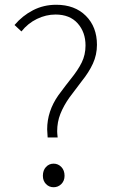

<svg xmlns="http://www.w3.org/2000/svg" viewBox="-20 -773 483 806"><path d="M178 -230Q178 -306 225 -373Q259 -419 276 -440Q307 -478 323 -510.5Q339 -543 339 -582Q339 -638 306 -675Q273 -712 213 -712Q173 -712 135 -693.5Q97 -675 70 -641L41 -668Q74 -707 118.5 -730Q163 -753 216 -753Q294 -753 340.5 -706.5Q387 -660 387 -585Q387 -543 370 -506Q353 -469 323 -432Q305 -409 271 -363Q247 -329 233.5 -295Q220 -261 220 -222Q220 -214 222 -196H180Q178 -220 178 -230ZM160 -35Q160 -58 173 -72Q186 -86 205 -86Q224 -86 237.5 -72Q251 -58 251 -35Q251 -14 237.5 -0.5Q224 13 205 13Q186 13 173 -0.5Q160 -14 160 -35Z"/></svg>

Font: Merged Yaku Han JP ExtraLight
Style: Regular
Weight: 250
Designer: Ryoko NISHIZUKA 西塚涼子 (kana, bopomofo & ideographs); Paul D. Hunt (Latin, Greek & Cyrillic); Sandoll Communications 산돌커뮤니
Foundry: Adobe
Version: Version 2.004